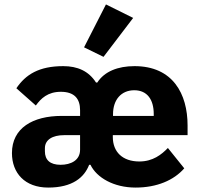

<svg xmlns="http://www.w3.org/2000/svg" viewBox="-20 -836 904 868"><path d="M582 -755 459 -816 360 -622 448 -579ZM342 -225V-159C342 -111 300 -91 254 -91C206 -91 183 -113 183 -152V-166C183 -204 217 -225 270 -225ZM491 -312V-320C491 -385 528 -428 587 -428C646 -428 675 -385 675 -321V-312ZM610 -106C534 -106 490 -149 490 -217V-225H828V-269C828 -411 762 -537 588 -537C513 -537 452 -513 420 -463H414C381 -515 330 -537 266 -537C156 -537 96 -499 54 -437L142 -359C165 -391 196 -421 255 -421C317 -421 342 -389 342 -338V-312H259C128 -312 34 -257 34 -144C34 -54 92 12 198 12C308 12 361 -34 383 -91H389C417 -33 494 12 593 12C689 12 766 -21 813 -75L739 -167C710 -137 671 -106 610 -106Z"/></svg>

Font: LVC Sans
Style: Bold
Weight: 700
Designer: Mike Abbink, Paul van der Laan, Pieter van Rosmalen
Foundry: Bold Monday
Version: Version 3.0